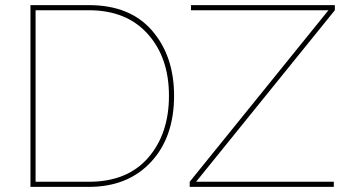

<svg xmlns="http://www.w3.org/2000/svg" viewBox="-20 -730 1357 750"><path d="M327 0H99V-710H327Q488 -710 574 -610.5Q660 -511 660 -356Q660 -194 569.5 -97Q479 0 327 0ZM327 -690H119V-20H327Q477 -20 558.5 -113.5Q640 -207 640 -356Q640 -505 557 -597.5Q474 -690 327 -690ZM721 0V-20L1263 -690H726V-710H1288V-690L746 -20H1284V0Z"/></svg>

Font: Raleway
Style: Thin
Weight: 100
Designer: Matt McInerney, Pablo Impallari, Rodrigo Fuenzalida
Foundry: Matt McInerney, Pablo Impallari, Rodrigo Fuenzalida
Version: Version 3.000